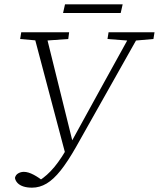

<svg xmlns="http://www.w3.org/2000/svg" viewBox="-20 -823 733 886"><path d="M49 -2Q52 -16 64 -23Q76 -30 90 -30Q110 -30 135.5 -16.5Q161 -3 183 16L161 23L162 10Q179 -1 196.5 -16.5Q214 -32 231 -52.5Q248 -73 266 -100.5Q284 -128 303 -164H307L451 -426L588 -674H629L331 -145Q293 -78 260 -36.5Q227 5 195 24Q163 43 128 43Q105 43 88 37.5Q71 32 61 21.5Q51 11 49 -2ZM73 -643 78 -674H299L295 -643L182 -635H163ZM476 -643 481 -674H693L688 -643L596 -635H580ZM285 -100 133 -674H190L318 -157ZM271 -763 280 -803H546L537 -763Z"/></svg>

Font: Source Serif 4 18pt Light
Style: Italic
Weight: 300
Italic angle: -12°
Designer: Frank Grießhammer
Foundry: Adobe Systems Incorporated
Version: Version 4.004;hotconv 1.0.116;makeotfexe 2.5.65601